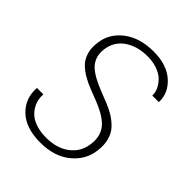

<svg xmlns="http://www.w3.org/2000/svg" viewBox="-201 -826 950 950"><g transform="rotate(45 273.5 -351.0)"><path d="M470.2 -167Q461.4 -92.8 400.4 -43Q339.4 6.8 241.2 6.8Q140.1 6.8 86.7 -44.4Q33.2 -95.7 39.1 -172.9H84Q82.5 -154.3 86.2 -135.7Q89.8 -117.2 101.1 -97.9Q112.3 -78.6 130.1 -64Q147.9 -49.3 177.5 -40Q207 -30.8 245.1 -30.8Q319.3 -30.8 367.4 -66.9Q415.5 -103 423.8 -164.1Q429.2 -200.2 420.2 -228.3Q411.1 -256.3 391.8 -274.9Q372.6 -293.5 346.2 -308.1Q319.8 -322.8 289.8 -334.5Q259.8 -346.2 229.5 -357.9Q199.2 -369.6 172.6 -385.3Q146 -400.9 126.5 -420.7Q106.9 -440.4 97.4 -470.9Q87.9 -501.5 92.8 -540Q100.1 -613.3 161.6 -661.1Q223.1 -709 319.8 -709Q413.6 -709 465.8 -661.6Q518.1 -614.3 515.1 -549.8H469.2Q470.2 -569.8 461.2 -590.3Q452.1 -610.8 434.6 -629.2Q417 -647.5 386 -659.2Q355 -670.9 315.9 -670.9Q244.6 -670.9 196 -637.5Q147.5 -604 139.2 -544.9Q134.3 -511.7 143.8 -485.8Q153.3 -460 172.9 -442.9Q192.4 -425.8 219.2 -411.9Q246.1 -397.9 276.1 -386.2Q306.2 -374.5 336.4 -362.3Q366.7 -350.1 393.1 -333.3Q419.4 -316.4 438.7 -294.9Q458 -273.4 466.8 -240.7Q475.6 -208 470.2 -167Z"/></g></svg>

Font: SVN-Poppins ExtraLight
Style: Italic
Weight: 200
Italic angle: -10°
Designer: Ninad Kale (Devanagari), Jonny Pinhorn (Latin)
Foundry: Indian Type Foundry
Version: Version 3.002 2017